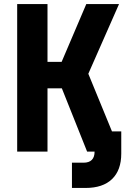

<svg xmlns="http://www.w3.org/2000/svg" viewBox="-20 -750 640 950"><path d="M65 0V-730H215V-444H285L407 -730H569L417 -385L534 -100H580V10Q580 92 534.5 136Q489 180 403 180H336V55H393Q448 55 448 0H411L286 -313H215V0Z"/></svg>

Font: JetBrains Mono NL ExtraBold
Style: Regular
Weight: 800
Designer: Philipp Nurullin, Konstantin Bulenkov
Foundry: JetBrains
Version: Version 2.304; ttfautohint (v1.8.4.7-5d5b)